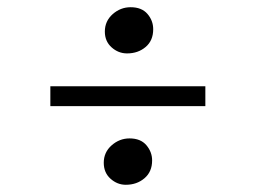

<svg xmlns="http://www.w3.org/2000/svg" viewBox="-20 -563 709 532"><path d="M332 -415Q308 -415 289.2 -431.8Q270.5 -448.5 270.5 -475.5Q270.5 -504.5 292.2 -523.8Q314 -543 342 -543Q372.5 -543 388.5 -524.5Q404.5 -506 404.5 -482Q404.5 -450.5 383.5 -432.8Q362.5 -415 332 -415ZM549 -324V-269H119.5V-324ZM267.5 -112Q267.5 -141 289.2 -160.2Q311 -179.5 339 -179.5Q369.5 -179.5 385.5 -160.8Q401.5 -142 401.5 -118.5Q401.5 -87 380.2 -69Q359 -51 328.5 -51Q305 -51 286.2 -67.8Q267.5 -84.5 267.5 -112Z"/></svg>

Font: Merriweather 96pt
Style: Regular
Weight: 400
Version: Version 2.100